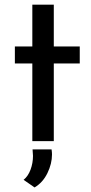

<svg xmlns="http://www.w3.org/2000/svg" viewBox="-20 -616 399 838"><path d="M214.8 -595.7V-413.1H328.1V-338.9H214.8V0H121.1V-338.9H44.9V-413.1H121.1V-595.7ZM83 168.9Q102.5 153.3 113.3 124.5Q124 95.7 124 64.5Q124 54.7 122.1 36.1H205.1Q207 49.8 207 57.6Q207 98.6 187 139.6Q167 180.7 130.9 202.1Z"/></svg>

Font: Josefin Sans CFJ
Style: Regular
Weight: 400
Designer: Santiago Orozco
Foundry: Typemade
Version: Version 2.000